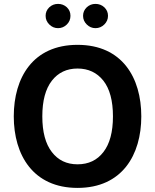

<svg xmlns="http://www.w3.org/2000/svg" viewBox="-20 -940 780 966"><path d="M370.1 -714.4C145.5 -714.4 49.3 -549.3 49.3 -354.5C49.3 -160.2 146.5 5.4 370.1 5.4C594.2 5.4 690.9 -160.2 690.9 -354.5C690.9 -549.3 594.7 -714.4 370.1 -714.4ZM370.1 -595.2C424.3 -595.2 467.8 -574.7 500 -534.2C532.2 -493.2 548.3 -433.1 548.3 -354.5C548.3 -275.9 532.2 -216.3 500.5 -175.3C468.8 -133.8 425.3 -113.3 370.1 -113.3C315.4 -113.3 272.5 -133.8 240.7 -175.3C209 -216.3 192.9 -275.9 192.9 -354.5C192.9 -433.1 209 -492.7 240.7 -533.7C272.5 -574.7 315.9 -595.2 370.1 -595.2ZM209.5 -860.4C209.5 -843.3 215.8 -829.1 228 -816.9C240.2 -804.7 254.9 -798.3 272 -798.3C289.1 -798.3 304.2 -804.7 316.4 -816.9C328.6 -829.1 334.5 -843.3 334.5 -860.4C334.5 -877.4 328.6 -891.6 316.4 -903.3C304.2 -914.6 289.1 -920.4 272 -920.4C254.9 -920.4 240.2 -914.6 228 -903.3C215.8 -891.6 209.5 -877.4 209.5 -860.4ZM397.9 -860.4C397.9 -843.3 404.3 -829.1 416.5 -816.9C428.7 -804.7 443.4 -798.3 460.4 -798.3C477.5 -798.3 492.7 -804.7 504.9 -816.9C517.1 -829.1 523.4 -843.3 523.4 -860.4C523.4 -877.4 517.1 -891.6 504.9 -903.3C492.7 -914.6 477.5 -920.4 460.4 -920.4C443.4 -920.4 428.7 -914.6 416.5 -903.3C404.3 -891.6 397.9 -877.4 397.9 -860.4Z"/></svg>

Font: Estedad Bold
Style: Regular
Weight: 700
Designer: Amin Abedi
Version: Version 7.3